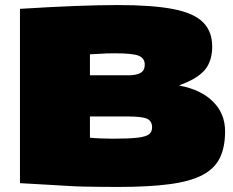

<svg xmlns="http://www.w3.org/2000/svg" viewBox="-20 -730 921 760"><path d="M59 -5V-695Q299 -710 446 -710Q584 -710 666 -694Q748 -678 784 -641.5Q820 -605 820 -546Q820 -488 790.5 -453Q761 -418 691 -393V-391Q776 -375 823.5 -327.5Q871 -280 871 -210Q871 -148 850.5 -105.5Q830 -63 782 -37.5Q734 -12 651.5 -1Q569 10 446 10Q400 10 368.5 9.5Q337 9 309.5 8.5Q282 8 250.5 6Q219 4 173.5 1.5Q128 -1 59 -5ZM336 -432H489Q520 -432 536.5 -441.5Q553 -451 553 -474Q553 -499 530 -509Q507 -519 435 -519Q414 -519 401 -518.5Q388 -518 374.5 -517Q361 -516 336 -515ZM336 -185Q354 -183 382 -182Q410 -181 426 -181Q491 -181 524.5 -185Q558 -189 570 -198.5Q582 -208 582 -226Q582 -251 562 -260Q542 -269 484 -269H336Z"/></svg>

Font: Georama Extended Black
Style: Regular
Weight: 900
Width: 7
Designer: Jean-Baptiste Levee
Foundry: Production Type
Version: Version 1.000